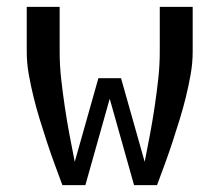

<svg xmlns="http://www.w3.org/2000/svg" viewBox="-20 -540 640 560"><path d="M162 0Q150 -32 138.5 -63.5Q127 -95 116.5 -127Q106 -159 96 -191.5Q86 -224 78 -256.5Q70 -289 64 -322.5Q58 -356 58 -390V-520H154V-390Q154 -349 158.5 -309Q163 -269 169 -228.5Q175 -188 182.5 -148Q190 -108 198 -68L267 -312H333L402 -68Q410 -108 417.5 -148Q425 -188 431 -228.5Q437 -269 441.5 -309Q446 -349 446 -390V-520H542V-390Q542 -356 536 -322.5Q530 -289 522 -256.5Q514 -224 504 -191.5Q494 -159 483.5 -127Q473 -95 461.5 -63.5Q450 -32 438 0H371L300 -252L229 0Z"/></svg>

Font: Zed Mono Medium Extended
Style: Regular
Weight: 500
Width: 7
Monospace: yes
Designer: Belleve Invis
Foundry: Belleve Invis
Version: Version 1.0.0; ttfautohint (v1.8.4)